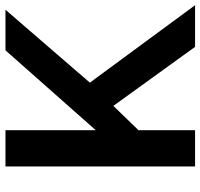

<svg xmlns="http://www.w3.org/2000/svg" viewBox="-36 -714 750 719"><g transform="rotate(-90 339.5 -355.0)"><path d="M75 0V-710H211V-372L510 -710H662L389 -394L679 0H523L302 -306L211 -212V0Z"/></g></svg>

Font: Rising Sun
Style: Bold
Weight: 700
Designer: Matt McInerney, Pablo Impallari, Rodrigo Fuenzalida (Raleway font), Stephen Hutchings (Greek), Cristiano Sobral (main ch
Foundry: The Rising Sun Project Authors
Version: Version 4.327; ttfautohint (v1.8.4.7-5d5b-dirty)